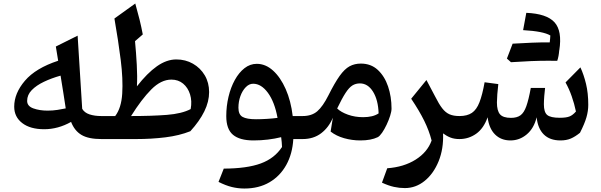

<svg xmlns="http://www.w3.org/2000/svg" viewBox="-20 -788 3407 1088"><path d="M309.6 -443.8 296.4 -524.4 419.9 -585.9 445.8 -171.4Q458.5 -149.4 487.1 -139.9Q515.6 -130.4 554.2 -130.4H554.7V0H554.2Q481.4 0 441.9 -23.4Q402.3 -46.9 382.8 -97.2Q308.6 -55.7 230.5 -55.7Q151.4 -55.7 106 -90.6Q60.5 -125.5 60.5 -183.6Q60.5 -259.3 121.3 -330.6Q182.1 -401.9 309.6 -443.8ZM323.2 -359.4Q272.5 -345.2 229.2 -324.7Q186 -304.2 159.9 -277.3Q133.8 -250.5 133.8 -216.3Q133.8 -186.5 168.9 -173.8Q204.1 -161.1 250 -161.1Q278.8 -161.1 305.9 -165.3Q333 -169.4 352.5 -173.8Q345.7 -219.7 338.9 -262Q332 -304.2 323.2 -359.4Z M979 -451.2Q1031.2 -451.2 1073.5 -427Q1115.7 -402.8 1140.4 -361.1Q1165 -319.3 1165 -266.1Q1165 -212.4 1137.9 -157Q1110.8 -101.6 1058.6 -44.4Q996.1 -19.5 917.5 -9.8Q838.9 0 751.5 0H554.7Q545.4 0 541 -7.8Q536.6 -15.6 536.6 -34.7V-95.7Q536.6 -114.7 541 -122.6Q545.4 -130.4 554.7 -130.4H632.8Q667.5 -175.8 672.6 -257.6Q677.7 -339.4 664.1 -448.2Q650.4 -557.1 628.4 -683.1L746.6 -768.1Q760.7 -717.8 771 -676.3Q781.2 -634.8 789.1 -592.8L745.1 -554.7Q751.5 -487.3 755.1 -420.7Q758.8 -354 755.9 -298.8Q814 -373.5 869.1 -412.4Q924.3 -451.2 979 -451.2ZM951.2 -336.9Q892.6 -336.9 837.2 -281Q781.7 -225.1 722.7 -130.4Q840.8 -130.4 925.5 -137Q1010.3 -143.6 1060.5 -169.9Q1068.8 -215.3 1056.9 -253.4Q1044.9 -291.5 1017.6 -314.2Q990.2 -336.9 951.2 -336.9Z M1435.1 -426.3Q1484.9 -426.3 1527.1 -388.2Q1569.3 -350.1 1598.9 -283.4Q1628.4 -216.8 1638.7 -130.4H1694.8V0H1642.1Q1637.2 83.5 1602.3 146.5Q1567.4 209.5 1507.1 244.9Q1446.8 280.3 1364.7 280.3Q1328.6 280.3 1293.7 271.7Q1258.8 263.2 1218.3 242.7L1248 167.5Q1379.4 167 1457.8 138.2Q1536.1 109.4 1578.1 44.9Q1577.6 30.3 1576.4 17.3Q1575.2 4.4 1573.2 -10.7Q1538.6 -2 1498.5 2.9Q1458.5 7.8 1416.5 7.8Q1338.4 7.8 1300.3 -24.2Q1262.2 -56.2 1262.2 -129.9Q1262.2 -186.5 1274.9 -239.7Q1287.6 -293 1310.8 -335Q1334 -377 1365.5 -401.6Q1397 -426.3 1435.1 -426.3ZM1414.6 -313.5Q1391.6 -313.5 1372.6 -293.9Q1353.5 -274.4 1342.3 -243.4Q1331.1 -212.4 1331.1 -177.2Q1331.1 -138.7 1354.7 -125.5Q1378.4 -112.3 1430.7 -112.3Q1459.5 -112.3 1491.9 -114.3Q1524.4 -116.2 1552.7 -120.1Q1536.1 -210.4 1498.3 -262Q1460.4 -313.5 1414.6 -313.5Z M2024.9 -427.7Q2082 -427.7 2120.6 -392.1Q2159.2 -356.4 2179 -298.3Q2198.7 -240.2 2198.7 -172.4Q2198.7 -156.7 2190.9 -132.1Q2183.1 -107.4 2170.9 -81.5Q2158.7 -55.7 2145.3 -36.1Q2131.8 -16.6 2120.6 -10.7Q2082.5 7.8 2022 7.8Q1974.6 7.8 1929.9 -4.9Q1885.3 -17.6 1853.5 -42.5L1866.2 -121.1Q1843.3 -65.9 1800 -33Q1756.8 0 1694.8 0Q1685.5 0 1681.2 -7.8Q1676.8 -15.6 1676.8 -34.7V-95.7Q1676.8 -114.7 1681.2 -122.6Q1685.5 -130.4 1694.8 -130.4Q1746.6 -130.4 1778.1 -157.7Q1809.6 -185.1 1840.8 -247.1Q1876.5 -318.4 1904.5 -357.7Q1932.6 -397 1960.9 -412.4Q1989.3 -427.7 2024.9 -427.7ZM2019.5 -315.4Q1995.6 -315.4 1976.8 -303.7Q1958 -292 1938 -261.2Q1918 -230.5 1890.6 -173.3Q1912.1 -152.3 1951.7 -138.2Q1991.2 -124 2037.6 -124Q2093.8 -124 2125.5 -145.5Q2123 -221.7 2093.8 -268.6Q2064.5 -315.4 2019.5 -315.4Z M2396.5 -334.5 2445.8 -241.2Q2467.3 -198.2 2486.1 -174.1Q2504.9 -149.9 2527.6 -140.1Q2550.3 -130.4 2583 -130.4H2583.5V0H2583Q2554.7 0 2532.7 -8.5Q2510.7 -17.1 2490.7 -32.2Q2494.1 55.2 2465.6 125.5Q2437 195.8 2386.7 236.8Q2336.4 277.8 2273.9 277.8Q2243.2 277.8 2212.4 271Q2181.6 264.2 2144.5 247.1L2174.3 165.5Q2268.1 158.7 2335 116.7Q2401.9 74.7 2425.8 8.3Q2411.6 -47.4 2384 -103.5Q2356.4 -159.7 2310.1 -228.5Z M3156.2 7.8Q3095.7 7.8 3061.5 -26.1Q3027.3 -60.1 3021 -123.5Q3005.9 -61 2965.1 -26.6Q2924.3 7.8 2872.6 7.8Q2819.3 7.8 2785.2 -26.1Q2751 -60.1 2743.2 -123.5Q2720.7 -60.1 2678.2 -30Q2635.7 0 2583.5 0Q2574.2 0 2569.8 -7.8Q2565.4 -15.6 2565.4 -34.7V-95.7Q2565.4 -114.7 2569.8 -122.6Q2574.2 -130.4 2583.5 -130.4Q2627.4 -130.4 2654.1 -148.4Q2680.7 -166.5 2697 -208.5Q2713.4 -250.5 2726.1 -321.8L2803.7 -311.5Q2800.3 -283.7 2798.1 -254.2Q2795.9 -224.6 2795.9 -207.5Q2795.9 -160.6 2813.2 -140.4Q2830.6 -120.1 2875.5 -120.1Q2909.2 -120.1 2929.2 -134.5Q2949.2 -148.9 2962.4 -185.8Q2975.6 -222.7 2987.8 -289.6H3068.8Q3066.4 -272.9 3064.2 -244.1Q3062 -215.3 3062 -196.8Q3062 -152.3 3080.8 -136.5Q3099.6 -120.6 3152.3 -120.6Q3189 -120.6 3207.5 -128.2Q3226.1 -135.7 3243.7 -156.2Q3234.4 -200.7 3219.7 -242.4Q3205.1 -284.2 3184.6 -320.8L3269 -406.2Q3288.1 -365.2 3300.8 -312.7Q3313.5 -260.3 3313.5 -193.8Q3313.5 -159.2 3303.2 -123.3Q3293 -87.4 3266.6 -35.6Q3239.7 -13.7 3214.6 -2.9Q3189.5 7.8 3156.2 7.8ZM3137.7 -443.4 3085 -443.8Q2995.1 -443.8 2875.5 -435.5Q2867.2 -443.8 2852.5 -456.1Q2860.8 -478 2868.9 -498.8Q2877 -519.5 2884.8 -540.5Q3018.6 -547.9 3054.2 -547.9H3095.2Q3096.2 -557.6 3097.2 -567.4Q3098.1 -577.1 3098.6 -586.9Q3059.1 -610.8 2944.3 -617.2L2962.4 -715.3Q3078.1 -710.4 3122.3 -661.6Q3166.5 -612.8 3149.4 -502.9L3148.9 -503.4Q3146.5 -468.8 3137.7 -443.4Z"/></svg>

Font: Pinar SemiBold
Style: Regular
Weight: 600
Designer: Amin Abedi
Version: Version 3.000